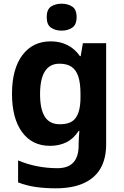

<svg xmlns="http://www.w3.org/2000/svg" viewBox="-20 -780 673 1040"><path d="M255 -556Q305 -556 345 -536Q385 -516 413 -476H417L429 -546H555V1Q555 79 524.5 132Q494 185 433 212.5Q372 240 282 240Q224 240 174.5 233Q125 226 78 208V89Q128 110 181.5 120.5Q235 131 291 131Q349 131 377.5 100Q406 69 406 7V-4Q406 -21 407.5 -39Q409 -57 410 -71H406Q378 -28 339 -9Q300 10 251 10Q154 10 99.5 -64.5Q45 -139 45 -272Q45 -406 101 -481Q157 -556 255 -556ZM302 -435Q250 -435 223.5 -394Q197 -353 197 -270Q197 -188 223 -147.5Q249 -107 304 -107Q333 -107 354 -114.5Q375 -122 388.5 -139.5Q402 -157 409 -185Q416 -213 416 -253V-271Q416 -330 404 -366Q392 -402 367 -418.5Q342 -435 302 -435ZM314 -760Q347 -760 371 -744.5Q395 -729 395 -687Q395 -646 371 -630Q347 -614 314 -614Q280 -614 256.5 -630Q233 -646 233 -687Q233 -729 256.5 -744.5Q280 -760 314 -760Z"/></svg>

Font: Noto Sans Cham
Style: Bold
Weight: 700
Version: Version 2.002